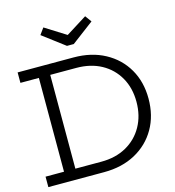

<svg xmlns="http://www.w3.org/2000/svg" viewBox="-138 -1101 1110 1216"><g transform="rotate(-15 417.0 -492.5)"><path d="M417.5 -833.5H373L228 -943L258.5 -985L395.5 -899L532.5 -985L563 -943ZM325.5 0V-68.5H393.5Q487.5 -68.5 557.8 -107.8Q628 -147 667.2 -217Q706.5 -287 706.5 -378Q706.5 -468.5 667.2 -537.5Q628 -606.5 557.8 -645Q487.5 -683.5 393.5 -683.5H325.5V-752H393.5Q511 -752 599.2 -704.2Q687.5 -656.5 736.5 -572.2Q785.5 -488 785.5 -378Q785.5 -266.5 736.5 -181.2Q687.5 -96 599.2 -48Q511 0 393.5 0ZM27.5 0V-68.5H148.5V-683.5H27.5V-752H351.5V-683.5H223V-68.5H351.5V0Z"/></g></svg>

Font: Hepta Slab ExtraLight
Style: Regular
Weight: 400
Version: Version 1.102